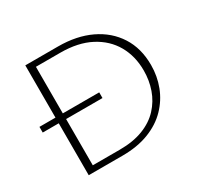

<svg xmlns="http://www.w3.org/2000/svg" viewBox="-142 -827 1028 996"><g transform="rotate(-30 372.0 -329.0)"><path d="M120 0V-658H316Q427 -658 510 -618.5Q593 -579 639.5 -506.5Q686 -434 686 -334Q686 -267 663 -207Q640 -147 594.5 -100Q549 -53 480.5 -26.5Q412 0 322 0ZM24 -311V-345H382V-311ZM164 -34H325Q406 -34 465.5 -57Q525 -80 563.5 -121.5Q602 -163 620.5 -216Q639 -269 639 -328Q639 -414 601 -480.5Q563 -547 489.5 -585.5Q416 -624 310 -624H164Z"/></g></svg>

Font: Ysabeau Office ExtraLight
Style: Regular
Weight: 250
Designer: Christian Thalmann (Catharsis Fonts)
Version: Version 2.001;gftools[0.9.30]; featfreeze: tnum,lnum,ss02